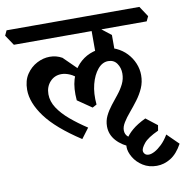

<svg xmlns="http://www.w3.org/2000/svg" viewBox="-133 -714 1036 1065"><g transform="rotate(-10 385.5 -181.5)"><path d="M549 135Q494 115 462 79.5Q430 44 430 -2Q430 -34 443.5 -61.5Q457 -89 477 -114.5Q497 -140 517.5 -165.5Q538 -191 551.5 -218.5Q565 -246 565 -277Q565 -309 548 -333.5Q531 -358 499 -358Q466 -358 440 -327Q414 -296 401 -245.5Q388 -195 394 -132L370 -119L290 -174Q284 -242 298.5 -291Q313 -340 342 -371Q371 -402 407.5 -417Q444 -432 481 -432Q522 -432 556 -416.5Q590 -401 614.5 -375Q639 -349 652.5 -316.5Q666 -284 666 -250Q666 -211 651.5 -178Q637 -145 614.5 -115Q592 -85 569.5 -58.5Q547 -32 532.5 -8.5Q518 15 518 35Q518 58 533.5 71.5Q549 85 573 87ZM283 43Q148 -45 88.5 -125.5Q29 -206 29 -279Q29 -331 52.5 -366Q76 -401 111.5 -419.5Q147 -438 184 -438Q203 -438 220 -433.5Q237 -429 253 -420L375 -300L356 -251L327 -285Q304 -310 278.5 -321Q253 -332 231 -332Q192 -332 166.5 -304Q141 -276 141 -234Q141 -194 165.5 -156.5Q190 -119 232 -83.5Q274 -48 326 -14ZM665 261Q621 261 587.5 240Q554 219 535.5 187.5Q517 156 517 129Q517 109 529.5 86Q542 63 570.5 38.5Q599 14 647 -9L710 40L705 70Q644 98 623 124Q602 150 602 165Q602 175 609.5 183.5Q617 192 632 192Q646 192 665 182Q684 172 705.5 151.5Q727 131 746 99L810 162Q781 215 743.5 238Q706 261 665 261ZM545 -383 438 -398V-571L471 -555L545 -497ZM0 -538 -39 -596 -26 -624H722L761 -565L748 -538Z"/></g></svg>

Font: Eczar Medium
Style: Regular
Weight: 500
Designer: Vaibhav Singh
Foundry: Rosetta Type Foundry
Version: Version 2.000